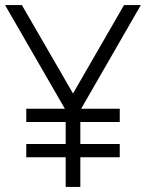

<svg xmlns="http://www.w3.org/2000/svg" viewBox="-20 -740 578 760"><path d="M84 -257V-309.5H454V-257ZM84 -117.5V-170H454V-117.5ZM240 0V-304L0 -720H66.5L269 -370L471 -720H537.5L298 -304V0Z"/></svg>

Font: Manrope ExtraLight Light
Style: Regular
Weight: 300
Version: Version 4.504